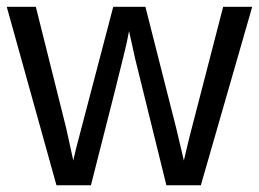

<svg xmlns="http://www.w3.org/2000/svg" viewBox="-21 -548 766 568"><path d="M725.1 -527.8 573.2 0H471.2L378.9 -374L360.8 -456.1Q353.5 -417.5 347.2 -393.1Q338.9 -356 248 0H146L-1 -527.8H85L174.8 -168.9L195.8 -73.2L204.1 -108.9L314 -527.8H409.2L501 -166L522.9 -73.2L539.1 -141.1L639.2 -527.8Z"/></svg>

Font: Libra Sans Modern
Style: Regular
Weight: 400
Foundry: Stefan Peev, Context Ltd
Version: Version 1.000